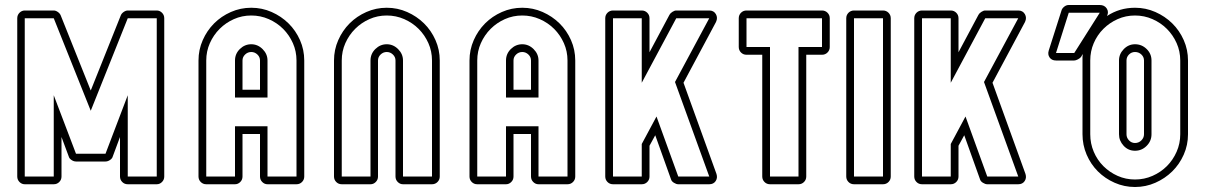

<svg xmlns="http://www.w3.org/2000/svg" viewBox="-20 -737 4860 768"><path d="M431 -111Q429 -103 420 -97Q411 -91 402 -91H284Q275 -91 266 -97Q257 -103 255 -111L226 -189V-31Q226 -18 217 -9Q208 0 195 0H79Q67 0 58 -9Q49 -18 49 -31V-664Q49 -677 58 -686Q67 -695 79 -695H195Q203 -695 211.5 -689Q220 -683 223 -675L343 -375L463 -675Q466 -683 474.5 -689Q483 -695 491 -695H607Q619 -695 628 -686Q637 -677 637 -664V-31Q637 -18 628 -9Q619 0 607 0H491Q478 0 469 -9Q460 -18 460 -31V-189ZM491 -356V-31H607V-664H491L343 -294L195 -664H79V-31H195V-356L284 -122H402Z M1020 -201H950V-31Q950 -18 941 -9Q932 0 920 0H805Q792 0 783 -9Q774 -18 774 -31V-495Q774 -538 791 -576.5Q808 -615 836.5 -643.5Q865 -672 903.5 -689Q942 -706 985 -706Q1028 -706 1066.5 -689Q1105 -672 1134 -643.5Q1163 -615 1180 -576.5Q1197 -538 1197 -495V-31Q1197 -18 1188 -9Q1179 0 1166 0H1050Q1038 0 1029 -9Q1020 -18 1020 -31ZM1020 -378V-495Q1020 -509 1009.5 -519Q999 -529 985 -529Q971 -529 960.5 -519Q950 -509 950 -495V-378ZM920 -347V-495Q920 -522 939.5 -541Q959 -560 985 -560Q1011 -560 1030.5 -540.5Q1050 -521 1050 -495V-347ZM1050 -31H1166V-495Q1166 -532 1151.5 -564.5Q1137 -597 1112.5 -621.5Q1088 -646 1055 -660.5Q1022 -675 985 -675Q948 -675 915.5 -660.5Q883 -646 858.5 -621.5Q834 -597 819.5 -564.5Q805 -532 805 -495V-31H920V-232H1050Z M1562 -495Q1562 -509 1551.5 -519Q1541 -529 1527 -529Q1513 -529 1502.5 -519Q1492 -509 1492 -495V-31Q1492 -18 1483 -9Q1474 0 1462 0H1347Q1334 0 1325 -9Q1316 -18 1316 -31V-495Q1316 -538 1333 -576.5Q1350 -615 1378.5 -643.5Q1407 -672 1445.5 -689Q1484 -706 1527 -706Q1570 -706 1608.5 -689Q1647 -672 1676 -643.5Q1705 -615 1722 -576.5Q1739 -538 1739 -495V-31Q1739 -18 1730 -9Q1721 0 1708 0H1592Q1580 0 1571 -9Q1562 -18 1562 -31ZM1592 -31H1708V-495Q1708 -532 1693.5 -564.5Q1679 -597 1654.5 -621.5Q1630 -646 1597 -660.5Q1564 -675 1527 -675Q1490 -675 1457.5 -660.5Q1425 -646 1400.5 -621.5Q1376 -597 1361.5 -564.5Q1347 -532 1347 -495V-31H1462V-495Q1462 -522 1481.5 -541Q1501 -560 1527 -560Q1553 -560 1572.5 -540.5Q1592 -521 1592 -495Z M2104 -201H2034V-31Q2034 -18 2025 -9Q2016 0 2004 0H1889Q1876 0 1867 -9Q1858 -18 1858 -31V-495Q1858 -538 1875 -576.5Q1892 -615 1920.5 -643.5Q1949 -672 1987.5 -689Q2026 -706 2069 -706Q2112 -706 2150.5 -689Q2189 -672 2218 -643.5Q2247 -615 2264 -576.5Q2281 -538 2281 -495V-31Q2281 -18 2272 -9Q2263 0 2250 0H2134Q2122 0 2113 -9Q2104 -18 2104 -31ZM2104 -378V-495Q2104 -509 2093.5 -519Q2083 -529 2069 -529Q2055 -529 2044.5 -519Q2034 -509 2034 -495V-378ZM2004 -347V-495Q2004 -522 2023.5 -541Q2043 -560 2069 -560Q2095 -560 2114.5 -540.5Q2134 -521 2134 -495V-347ZM2134 -31H2250V-495Q2250 -532 2235.5 -564.5Q2221 -597 2196.5 -621.5Q2172 -646 2139 -660.5Q2106 -675 2069 -675Q2032 -675 1999.5 -660.5Q1967 -646 1942.5 -621.5Q1918 -597 1903.5 -564.5Q1889 -532 1889 -495V-31H2004V-232H2134Z M2432 0Q2419 0 2410 -9Q2401 -18 2401 -31V-664Q2401 -677 2410 -686Q2419 -695 2432 -695H2547Q2560 -695 2569 -686Q2578 -677 2578 -664V-528L2658 -678Q2661 -684 2669.5 -689.5Q2678 -695 2685 -695H2817Q2835 -695 2843.5 -680.5Q2852 -666 2844 -649L2714 -406L2846 -41Q2851 -25 2842.5 -12.5Q2834 0 2817 0H2693Q2685 0 2675.5 -6Q2666 -12 2664 -20L2601 -196L2578 -154V-31Q2578 -18 2569 -9Q2560 0 2547 0ZM2547 -31V-161L2606 -271L2693 -31H2817L2680 -409L2817 -664H2685L2547 -406V-664H2432V-31Z M3205 -518V-31Q3205 -18 3196 -9Q3187 0 3174 0H3060Q3047 0 3038 -9Q3029 -18 3029 -31V-518H2966Q2953 -518 2944 -527Q2935 -536 2935 -549V-664Q2935 -677 2944 -686Q2953 -695 2966 -695H3268Q3281 -695 3290 -686Q3299 -677 3299 -664V-549Q3299 -536 3290 -527Q3281 -518 3268 -518ZM3268 -549V-664H2966V-549H3060V-31H3174V-549Z M3396 0Q3383 0 3374 -9Q3365 -18 3365 -31V-664Q3365 -677 3374 -686Q3383 -695 3396 -695H3512Q3525 -695 3534 -686Q3543 -677 3543 -664V-31Q3543 -18 3534 -9Q3525 0 3512 0ZM3512 -31V-664H3396V-31Z M3668 0Q3655 0 3646 -9Q3637 -18 3637 -31V-664Q3637 -677 3646 -686Q3655 -695 3668 -695H3783Q3796 -695 3805 -686Q3814 -677 3814 -664V-528L3894 -678Q3897 -684 3905.5 -689.5Q3914 -695 3921 -695H4053Q4071 -695 4079.5 -680.5Q4088 -666 4080 -649L3950 -406L4082 -41Q4087 -25 4078.5 -12.5Q4070 0 4053 0H3929Q3921 0 3911.5 -6Q3902 -12 3900 -20L3837 -196L3814 -154V-31Q3814 -18 3805 -9Q3796 0 3783 0ZM3783 -31V-161L3842 -271L3929 -31H4053L3916 -409L4053 -664H3921L3783 -406V-664H3668V-31Z M4226 -695Q4228 -703 4236.5 -710Q4245 -717 4255 -717H4379Q4398 -717 4407 -703Q4416 -689 4408 -673Q4458 -706 4520 -706Q4563 -706 4601.5 -689Q4640 -672 4669 -643.5Q4698 -615 4715 -576.5Q4732 -538 4732 -495V-200Q4732 -157 4715 -118.5Q4698 -80 4669 -51.5Q4640 -23 4601.5 -6Q4563 11 4520 11Q4477 11 4438.5 -6Q4400 -23 4371.5 -51.5Q4343 -80 4326.5 -118.5Q4310 -157 4310 -200V-495Q4310 -502 4310 -508Q4310 -514 4311 -521L4304 -509Q4300 -504 4291.5 -499.5Q4283 -495 4277 -495H4204Q4187 -495 4178.5 -507Q4170 -519 4175 -535ZM4520 -675Q4483 -675 4450.5 -660.5Q4418 -646 4393.5 -621.5Q4369 -597 4355 -564.5Q4341 -532 4341 -495V-200Q4341 -163 4355 -130Q4369 -97 4393.5 -72.5Q4418 -48 4450.5 -33.5Q4483 -19 4520 -19Q4557 -19 4590 -33.5Q4623 -48 4647.5 -72.5Q4672 -97 4686.5 -130Q4701 -163 4701 -200V-495Q4701 -532 4686.5 -564.5Q4672 -597 4647.5 -621.5Q4623 -646 4590 -660.5Q4557 -675 4520 -675ZM4586 -200Q4586 -173 4566.5 -153.5Q4547 -134 4520 -134Q4493 -134 4474.5 -154Q4456 -174 4456 -200V-495Q4456 -521 4475 -540.5Q4494 -560 4520 -560Q4547 -560 4566.5 -541Q4586 -522 4586 -495ZM4556 -495Q4556 -509 4545.5 -519Q4535 -529 4520 -529Q4506 -529 4496 -519Q4486 -509 4486 -495V-200Q4486 -186 4496 -175.5Q4506 -165 4520 -165Q4535 -165 4545.5 -175.5Q4556 -186 4556 -200ZM4204 -525H4277L4379 -686H4255Z"/></svg>

Font: Lichte PostBus
Style: Regular
Weight: 400
Designer: Peter Wiegel
Version: Version 1.001